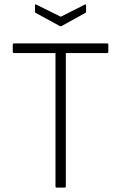

<svg xmlns="http://www.w3.org/2000/svg" viewBox="-20 -852 550 872"><path d="M237 0Q232 0 232 -6V-611H44Q38 -611 38 -617V-649Q38 -655 44 -655H466Q472 -655 472 -649V-617Q472 -611 466 -611H279V-6Q279 0 273 0ZM251 -734 143 -793Q139 -794 139 -799V-828Q139 -835 145 -831L256 -776L365 -831Q371 -834 371 -828V-799Q371 -794 367 -793L260 -734Q255 -731 251 -734Z"/></svg>

Font: Sofia Sans Semi Condensed Light
Style: Regular
Weight: 300
Designer: Botio Nikoltchev, Ani Petrova
Foundry: lettersoup
Version: Version 4.100; ttfautohint (v1.8.4.7-5d5b)